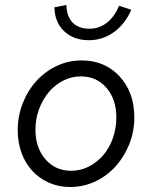

<svg xmlns="http://www.w3.org/2000/svg" viewBox="-20 -739 610 769"><path d="M51 0ZM51 -218Q51 -275 71.5 -326.5Q92 -378 126.5 -415.5Q161 -453 207.5 -475Q254 -497 307 -497Q400 -497 459 -433Q518 -369 518 -269Q518 -212 497.5 -161Q477 -110 442.5 -72Q408 -34 361 -12Q314 10 261 10Q215 10 176.5 -7Q138 -24 110 -54Q82 -84 66.5 -126Q51 -168 51 -218ZM265 -55Q303 -55 336 -72Q369 -89 393.5 -117.5Q418 -146 432 -185.5Q446 -225 446 -269Q446 -341 406.5 -387Q367 -433 304 -433Q266 -433 233 -416Q200 -399 175.5 -370Q151 -341 136.5 -302Q122 -263 122 -219Q122 -147 162 -101Q202 -55 265 -55ZM338 -624Q377 -624 407.5 -647.5Q438 -671 457 -716L506 -700Q481 -643 436.5 -610.5Q392 -578 336 -578Q275 -578 237 -614Q199 -650 198 -710L246 -719Q247 -673 271 -648.5Q295 -624 338 -624Z"/></svg>

Font: Red Hat Text
Style: Italic
Weight: 400
Italic angle: -12°
Designer: Pentagram / MCKL
Foundry: Pentagram / MCKL
Version: Version 1.005; Red Hat Text Italic